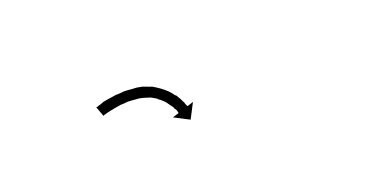

<svg xmlns="http://www.w3.org/2000/svg" viewBox="-22 -682 669 350"><g transform="rotate(-20 312.5 -507.0)"><path d="M158 -542Q158 -542 158 -542Q158 -542 158 -542Q158 -542 158 -542Q158 -542 158 -542Q160 -543 163 -544Q163 -544 163 -544Q163 -544 163 -544Q163 -544 163.5 -544Q164 -544 164 -544Q167 -545 172 -547Q172 -547 172 -547Q172 -547 172 -547Q172 -547 172 -547Q172 -547 172 -547Q178 -548 184 -549Q184 -549 184 -549Q184 -549 184 -549Q184 -549 184 -549Q184 -549 184 -549Q190 -550 197 -551Q197 -551 197 -551Q197 -551 197 -551Q197 -551 197.5 -551Q198 -551 198 -551Q205 -551 213 -552Q213 -552 213 -552Q213 -552 213 -552Q213 -552 213 -552Q213 -552 213 -552Q219 -552 229 -551Q229 -551 229 -551Q229 -551 229 -551Q229 -551 229.5 -551Q230 -551 230 -551Q238 -551 246 -549Q246 -549 246.5 -549Q247 -549 247 -549Q247 -549 247 -549Q247 -549 247 -549Q255 -546 263 -543Q263 -543 263 -543Q263 -543 263 -543Q263 -543 263.5 -543Q264 -543 264 -543Q271 -539 278 -534Q278 -534 278 -534Q278 -534 278 -534Q278 -534 278 -534Q278 -534 278 -534Q285 -529 290 -524Q290 -524 290 -524Q290 -524 290 -524Q290 -524 290 -524Q290 -524 290 -524Q295 -519 299 -513Q299 -513 299 -513Q299 -513 300 -513Q300 -513 300 -513Q300 -513 300 -513Q303 -508 306 -503Q306 -503 306 -503Q306 -503 306 -503Q306 -503 306 -503Q306 -503 306 -503Q308 -498 310 -495Q310 -495 310 -494.5Q310 -494 310 -494Q310 -494 310 -494Q310 -494 310 -494Q311 -491 312 -489Q312 -489 312 -489Q312 -489 312 -489Q312 -489 312 -489Q312 -489 312 -489Q313 -488 313 -487L325 -491L310 -462L281 -477L294 -481Q294 -481 293 -482Q293 -482 293 -482Q293 -482 293 -482Q293 -482 293 -482Q293 -482 293 -482Q293 -484 292 -487Q292 -487 292 -487Q292 -487 292 -487Q292 -487 292 -487Q292 -487 292 -487Q290 -490 288 -493Q288 -493 288 -493Q288 -493 288 -493Q288 -493 288.5 -493Q289 -493 289 -493Q286 -497 283 -501Q283 -501 283 -501Q283 -501 283 -501Q283 -501 283 -501Q283 -501 283 -501Q280 -506 276 -510Q276 -510 276 -510Q276 -510 276 -510Q276 -510 276 -510Q276 -510 276 -510Q272 -514 266 -518Q266 -518 266 -518Q266 -518 266 -518Q267 -518 267 -518Q267 -518 267 -518Q261 -522 255 -525Q255 -525 255 -525Q255 -525 255 -525Q255 -525 255 -525Q255 -525 255 -525Q249 -527 242 -529Q242 -529 242 -529Q242 -529 242 -529Q242 -529 242 -529Q242 -529 242 -529Q235 -531 228 -531Q228 -531 228 -531Q228 -531 228 -531Q228 -531 228 -531Q228 -531 228 -531Q219 -532 213 -532Q213 -532 213 -532Q213 -532 213 -532Q213 -532 213 -532Q213 -532 213 -532Q206 -531 199 -531Q199 -531 199 -531Q199 -531 199 -531Q199 -531 199 -531Q199 -531 199 -531Q193 -530 187 -529Q187 -529 187 -529Q187 -529 187 -529Q187 -529 187 -529Q187 -529 187 -529Q182 -528 177 -527Q177 -527 177 -527Q177 -527 177 -527Q177 -527 177 -527Q177 -527 177 -527Q173 -526 169 -525Q169 -525 169 -525Q169 -525 169 -525Q169 -525 169 -525Q169 -525 169 -525Q167 -524 165 -524Q165 -524 165 -524Q165 -524 165 -524Q165 -524 165 -524Q165 -524 165 -524Q164 -523 163 -523L156 -542Q157 -542 158 -542Z"/></g></svg>

Font: FRB American Cursive Just Arrows Thin
Style: Italic
Weight: 100
Italic angle: -25°
Version: Version 2.0;Modular Font Editor K font №1